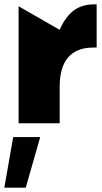

<svg xmlns="http://www.w3.org/2000/svg" viewBox="-35 -570 472 888"><path d="M403 -550Q342 -550 304 -520Q266 -490 241 -432L51 -541V0H241V-168Q241 -260 280.5 -305Q320 -350 396 -350H412V-550ZM151 64H26L-15 298H84Z"/></svg>

Font: Geom Black
Style: Bold
Weight: 900
Version: Version 1.102